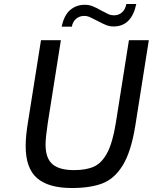

<svg xmlns="http://www.w3.org/2000/svg" viewBox="-20 -939 768 965"><path d="M109 -205Q109 -258 122 -334L186 -737H286L220 -320Q209 -247 209 -212Q209 -144 243.5 -114Q278 -84 352 -84Q414 -84 453 -102Q492 -120 519 -171Q546 -222 562 -320L628 -737H728L660 -307Q639 -177 597.5 -109Q556 -41 495.5 -17.5Q435 6 341 6Q224 6 166.5 -43.5Q109 -93 109 -205ZM406 -915Q427 -915 446 -907.5Q465 -900 489 -886Q513 -873 525.5 -867.5Q538 -862 553 -862Q577 -862 593.5 -877Q610 -892 615 -919H665Q641 -806 551 -806Q531 -806 513.5 -813Q496 -820 468 -835Q445 -847 431.5 -853Q418 -859 403 -859Q380 -859 363 -845Q346 -831 341 -805H290Q302 -863 333 -889Q364 -915 406 -915Z"/></svg>

Font: Exo Medium
Style: Italic
Weight: 500
Italic angle: -9°
Designer: Natanael Gama
Foundry: Natanael Gama
Version: Version 1.500; ttfautohint (v1.6)